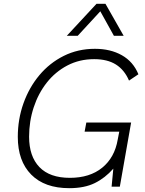

<svg xmlns="http://www.w3.org/2000/svg" viewBox="-20 -975 758 1003"><path d="M431 -335H665L606 0H563L572 -94Q529 -45 475 -18.5Q421 8 342 8Q213 8 143 -63Q73 -134 73 -260Q73 -352 102.5 -435Q132 -518 185.5 -582Q239 -646 313 -683Q387 -720 476 -720Q557 -720 616.5 -686.5Q676 -653 703 -587L654 -554Q630 -610 585.5 -638Q541 -666 472 -666Q395 -666 332 -633Q269 -600 224.5 -543.5Q180 -487 156 -414Q132 -341 132 -261Q132 -158 186 -102Q240 -46 345 -46Q449 -46 514 -99Q579 -152 595 -246L603 -287H422ZM626 -788H575L504 -916L386 -788H329L484 -955H531Z"/></svg>

Font: Livvic Light
Style: Italic
Weight: 300
Italic angle: -10°
Designer: Jacques Le Bailly, Baron von Fonthausen
Version: Version 1.001; ttfautohint (v1.8.2)